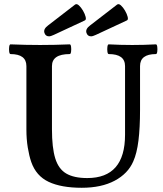

<svg xmlns="http://www.w3.org/2000/svg" viewBox="-20 -876 770 909"><path d="M367 13Q270 13 210.5 -15Q151 -43 128 -109Q118 -138 111.5 -177.5Q105 -217 105 -263V-563Q105 -620 30 -620Q25 -620 23.5 -631.5Q22 -643 23.5 -654.5Q25 -666 30 -666Q101 -663 170 -663Q240 -663 310 -666Q315 -666 316.5 -654.5Q318 -643 316.5 -631.5Q315 -620 310 -620Q226 -620 226 -563V-264Q226 -177 241.5 -126.5Q257 -76 293.5 -54.5Q330 -33 393 -33Q572 -33 572 -238V-563Q572 -620 495 -620Q490 -620 488.5 -631.5Q487 -643 488.5 -654.5Q490 -666 495 -666Q551 -663 606 -663Q663 -663 718 -666Q723 -666 724.5 -654.5Q726 -643 724.5 -631.5Q723 -620 718 -620Q643 -620 643 -563V-356Q643 -271 635.5 -210.5Q628 -150 611 -112Q586 -54 523 -20.5Q460 13 367 13ZM212 -704Q195 -704 190 -721.5Q185 -739 208 -756L335 -854Q343 -860 353.5 -850.5Q364 -841 373 -825.5Q382 -810 385.5 -796Q389 -782 381 -779L235 -711Q228 -708 222.5 -706Q217 -704 212 -704ZM411 -704Q394 -704 389 -721.5Q384 -739 407 -756L534 -854Q542 -860 552.5 -850.5Q563 -841 572 -825.5Q581 -810 584.5 -796Q588 -782 580 -779L434 -711Q427 -708 421.5 -706Q416 -704 411 -704Z"/></svg>

Font: Junicode
Style: Bold
Weight: 700
Designer: Peter S. Baker
Version: Version 2.100; ttfautohint (v1.8.4)